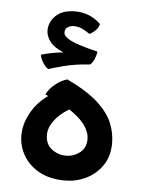

<svg xmlns="http://www.w3.org/2000/svg" viewBox="-45 -573 461 627"><g transform="rotate(5 185.5 -259.5)"><path d="M191.4 17.1Q141.6 17.1 107.2 -1.7Q72.8 -20.5 54.7 -51.3Q36.6 -82 36.6 -117.7Q36.6 -161.1 64.5 -204.1Q92.3 -247.1 151.4 -275.4L206.5 -228Q162.1 -204.6 140.9 -178.5Q119.6 -152.3 119.6 -127Q119.6 -95.7 140.6 -79.8Q161.6 -64 187 -64Q211.9 -64 232.4 -79.3Q252.9 -94.7 252.9 -124.5Q252.9 -143.1 240 -164.3Q227.1 -185.5 194.6 -209Q162.1 -232.4 103 -257.3Q112.8 -277.3 132.6 -292.7Q152.3 -308.1 170.4 -312.5Q236.3 -281.2 271.7 -249Q307.1 -216.8 320.6 -184.1Q334 -151.4 334 -117.7Q334 -74.7 313.2 -44.4Q292.5 -14.2 259.8 1.5Q227.1 17.1 191.4 17.1ZM105 -340.8Q95.7 -346.2 87.4 -359.6Q79.1 -373 77.1 -385.3Q91.8 -389.6 107.7 -393.1Q123.5 -396.5 149.9 -399.4Q118.7 -412.1 105.2 -429.9Q91.8 -447.8 91.8 -466.3Q91.8 -494.6 113.8 -515.4Q135.7 -536.1 176.8 -536.1Q225.1 -536.1 260.7 -502Q257.3 -488.8 248 -480Q238.8 -471.2 229 -466.8Q215.3 -476.6 202.9 -482.2Q190.4 -487.8 176.3 -487.8Q165 -487.8 156.2 -482.2Q147.5 -476.6 147.5 -464.8Q147.5 -451.7 171.1 -439.5Q194.8 -427.2 259.8 -411.6Q259.8 -402.3 254.2 -388.4Q248.5 -374.5 240.2 -367.7Q189.9 -364.3 153.1 -354.5Q116.2 -344.7 105 -340.8Z"/></g></svg>

Font: Harmattan
Style: Bold
Weight: 700
Designer: George W. Nuss III and SIL International
Foundry: SIL International
Version: Version 4.000